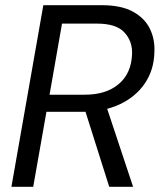

<svg xmlns="http://www.w3.org/2000/svg" viewBox="-20 -720 620 740"><path d="M24 0 147 -700H372Q447 -700 492.5 -675Q538 -650 558 -608.5Q578 -567 575 -517Q573 -449 537.5 -397.5Q502 -346 440.5 -317.5Q379 -289 297 -289H159L108 0ZM401 0 302 -313H389L493 0ZM171 -355H307Q389 -355 437.5 -396Q486 -437 489 -511Q491 -561 459.5 -595Q428 -629 354 -629H219Z"/></svg>

Font: DM Sans 28pt
Style: Italic
Weight: 400
Italic angle: -10°
Version: Version 4.004;gftools[0.9.30]